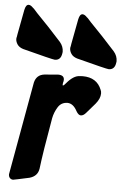

<svg xmlns="http://www.w3.org/2000/svg" viewBox="-118 -976 662 1018"><g transform="rotate(5 213.0 -467.5)"><path d="M156 -655Q145 -655 -16 -697Q-38 -704 -47.5 -718.5Q-57 -733 -57 -747Q-57 -753 -55 -759L-53 -772Q-34 -875 -28 -904Q-22 -933 -7 -933Q4 -933 17 -919L22 -915Q41 -893 60 -874Q97 -837 174 -752Q194 -729 194 -700L193 -693Q188 -655 156 -655ZM445 -630Q434 -630 273 -672Q251 -679 241.5 -693.5Q232 -708 232 -722Q232 -728 234 -734L236 -747Q255 -850 261 -879Q267 -908 282 -908Q293 -908 306 -894L311 -890Q330 -868 349 -849Q386 -812 463 -727Q483 -704 483 -675L482 -668Q477 -630 445 -630ZM-9 -2Q-19 -2 -26 -9Q-33 -16 -33 -29Q-33 -32 56 -525Q66 -567 108 -572L181 -578Q213 -578 213 -553L212 -544L210 -537L209 -527Q209 -524 209.5 -523.5Q210 -523 211 -523Q216 -523 226 -536Q262 -579 295 -580L311 -581Q387 -581 412 -517Q416 -509 416 -498Q416 -471 392 -442L347 -390Q333 -373 319 -373Q306 -373 294 -394Q274 -432 244 -433Q210 -433 192.5 -404.5Q175 -376 169 -345Q136 -158 126 -73Q120 -32 77 -20Q-5 -2 -9 -2Z"/></g></svg>

Font: Bangerz
Style: Bold
Weight: 700
Designer: vernon adams
Foundry: Vernon Adams
Version: Version 2.10;February 7, 2025;FontCreator 13.0.0.2683 64-bit